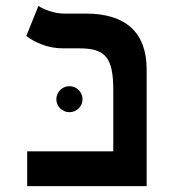

<svg xmlns="http://www.w3.org/2000/svg" viewBox="-20 -632 626 652"><path d="M72.3 0H478V-396.5C478 -521 407.7 -585.9 271.5 -585.9H195.8C162.1 -585.9 125 -602.1 110.4 -611.8L69.3 -509.8C99.1 -487.3 142.1 -467.8 194.3 -467.8H249.5C338.4 -467.8 364.7 -436.5 364.7 -325.7V-118.2H72.3ZM215.8 -251C240.2 -251 260.3 -270.5 260.3 -294.9C260.3 -319.3 240.2 -339.4 215.8 -339.4C191.4 -339.4 171.4 -319.3 171.4 -294.9C171.4 -270.5 191.4 -251 215.8 -251Z"/></svg>

Font: Cascadia Code PL SemiBold
Style: Regular
Weight: 600
Monospace: yes
Designer: Aaron Bell
Foundry: Saja Typeworks
Version: Version 2404.023